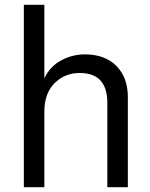

<svg xmlns="http://www.w3.org/2000/svg" viewBox="-20 -785 631 805"><path d="M80 -765H166V-456Q188 -505 235 -531Q282 -557 336 -557Q420 -557 468 -508.5Q516 -460 516 -378V0H430V-354Q430 -479 314 -479Q252 -479 209 -436.5Q166 -394 166 -317V0H80Z"/></svg>

Font: Application
Style: Regular
Weight: 400
Designer: Wei Huang
Foundry: Wei Huang
Version: Version 0.012